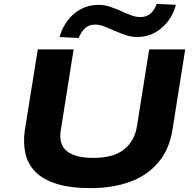

<svg xmlns="http://www.w3.org/2000/svg" viewBox="-20 -960 1006 991"><path d="M447 11Q341 11 271 -11.5Q201 -34 162 -74Q123 -114 111 -168.5Q99 -223 108 -287L175 -705H360L294 -289Q282 -215 325 -180Q368 -145 462 -145Q565 -145 620 -188.5Q675 -232 687 -309L750 -705H936L871 -295Q855 -190 797.5 -122Q740 -54 650.5 -21.5Q561 11 447 11ZM386 -764 287 -769Q302 -819 330.5 -856Q359 -893 399.5 -914Q440 -935 488 -935Q519 -935 550 -924.5Q581 -914 609 -901Q635 -889 658.5 -880.5Q682 -872 705 -872Q736 -872 756.5 -889.5Q777 -907 789 -940L888 -935Q867 -860 813 -814.5Q759 -769 688 -769Q655 -769 625 -780Q595 -791 565 -804Q540 -815 517 -824Q494 -833 470 -833Q440 -833 420 -815.5Q400 -798 386 -764Z"/></svg>

Font: Nunito Sans 7pt Expanded ExtraBold
Style: Italic
Weight: 800
Width: 7
Italic angle: -9°
Designer: Vernon Adams
Foundry: Vernon Adams
Version: Version 3.101;gftools[0.9.27]